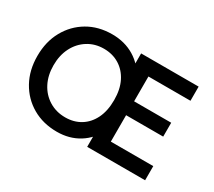

<svg xmlns="http://www.w3.org/2000/svg" viewBox="-134 -973 1389 1246"><g transform="rotate(30 560.5 -350.0)"><path d="M394 14Q290 14 210 -32.5Q130 -79 84.5 -161Q39 -243 39 -350Q39 -457 84.5 -539Q130 -621 209 -667.5Q288 -714 391 -714Q485 -714 557.5 -670Q630 -626 670.5 -545Q711 -464 711 -352Q711 -239 670.5 -157Q630 -75 558.5 -30.5Q487 14 394 14ZM394 -94Q459 -94 508.5 -124.5Q558 -155 586 -212Q614 -269 614 -350Q614 -430 585.5 -487Q557 -544 506.5 -575Q456 -606 391 -606Q324 -606 271.5 -573Q219 -540 189.5 -482.5Q160 -425 160 -350Q160 -275 189.5 -217.5Q219 -160 272.5 -127Q326 -94 394 -94ZM614 0V-700H1045V-594H730V-408H1008V-304H730V-106H1048V0Z"/></g></svg>

Font: Figtree Light SemiBold
Style: Regular
Weight: 600
Version: Version 2.002